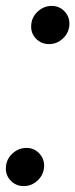

<svg xmlns="http://www.w3.org/2000/svg" viewBox="-35 -620 255 649"><path d="M45.5 9Q18.5 9 0.8 -9.8Q-17 -28.5 -15 -55Q-13.5 -82 7 -101Q27.5 -120 54.5 -120Q80.5 -120 98 -101.2Q115.5 -82.5 114 -56Q112.5 -29 92.2 -10Q72 9 45.5 9ZM131 -471Q104 -471 86.2 -489.8Q68.5 -508.5 70.5 -535Q72 -562 92.5 -581Q113 -600 140 -600Q166 -600 183.5 -581.2Q201 -562.5 199.5 -536Q198 -509 177.8 -490Q157.5 -471 131 -471Z"/></svg>

Font: Anybody Medium
Style: Italic
Weight: 500
Italic angle: -10°
Designer: Tyler Finck
Foundry: Etcetera Type Company
Version: Version 1.010; ttfautohint (v1.8.3) -l 8 -r 50 -G 200 -x 14 